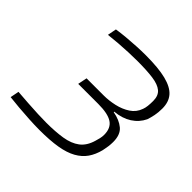

<svg xmlns="http://www.w3.org/2000/svg" viewBox="-174 -872 1055 1055"><g transform="rotate(45 354.0 -344.0)"><path d="M265 8Q229 8 185.5 5.5Q142 3 100 -0.5Q58 -4 26 -8L36 -59Q76 -56 118 -53Q160 -50 198.5 -48.5Q237 -47 263 -47Q334 -47 387.5 -55.5Q441 -64 475.5 -90Q510 -116 525 -168Q529 -181 532.5 -195.5Q536 -210 536 -225Q536 -277 502 -299.5Q468 -322 393 -322H237L248 -376H382Q421 -376 463.5 -385.5Q506 -395 539.5 -417Q573 -439 586 -477Q591 -490 593 -507.5Q595 -525 595 -547Q595 -588 571 -608Q547 -628 499 -634.5Q451 -641 379 -641Q348 -641 310 -639.5Q272 -638 233.5 -635Q195 -632 162 -628L172 -680Q203 -685 241 -688.5Q279 -692 317.5 -694Q356 -696 388 -696Q487 -696 546.5 -681Q606 -666 633 -635Q660 -604 660 -553Q660 -523 655 -498Q650 -473 643 -453Q623 -411 582.5 -385Q542 -359 485 -354V-350Q536 -341 567.5 -315Q599 -289 599 -232Q599 -214 596.5 -196Q594 -178 590 -160Q579 -116 557 -84.5Q535 -53 497.5 -32Q460 -11 403.5 -1.5Q347 8 265 8Z"/></g></svg>

Font: Saira Expanded Light
Style: Italic
Weight: 300
Width: 7
Italic angle: -12°
Designer: Hector Gatti with collaboration of the Omnibus-Type team
Foundry: Omnibus-Type
Version: Version 1.101